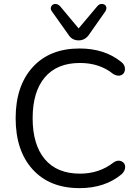

<svg xmlns="http://www.w3.org/2000/svg" viewBox="-20 -965 713 994"><path d="M387 -756Q354 -756 336 -783L248 -907Q239 -920 245.5 -932Q252 -944 265.5 -944.5Q279 -945 291 -933L387 -818L484 -933Q495 -946 509.5 -944.5Q524 -943 529 -932Q534 -921 526 -907L439 -783Q419 -756 387 -756ZM392 9Q237 9 149 -88Q61 -185 61 -353Q61 -520 149 -617Q237 -714 392 -714Q521 -714 607 -645Q628 -629 627 -606.5Q626 -584 608 -576Q590 -568 566 -582Q496 -639 394 -639Q275 -639 212 -564.5Q149 -490 149 -353Q149 -216 212 -141Q275 -66 394 -66Q494 -66 568 -124Q590 -139 609 -130Q628 -121 628 -101Q628 -81 611 -64Q524 9 392 9Z"/></svg>

Font: Nunito
Style: Regular
Weight: 400
Designer: Vernon Adams
Foundry: Vernon Adams
Version: Version 3.602